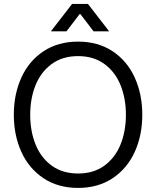

<svg xmlns="http://www.w3.org/2000/svg" viewBox="-20 -923 777 956"><path d="M48.8 -351.6Q48.8 -453.6 86.4 -536.6Q124 -619.6 196.5 -667.7Q269 -715.8 368.7 -715.8V-643.6Q291 -643.6 237.3 -604.2Q183.6 -564.9 157 -498.8Q130.4 -432.6 130.4 -351.6Q130.4 -270 157 -203.9Q183.6 -137.7 237.3 -98.4Q291 -59.1 368.7 -59.1V12.7Q269 12.7 196.5 -35.6Q124 -84 86.4 -166.7Q48.8 -249.5 48.8 -351.6ZM606.9 -351.3Q606.9 -432.6 580.3 -498.8Q553.7 -564.9 500 -604.2Q446.3 -643.6 368.7 -643.6V-715.8Q468.3 -715.8 540.8 -667.7Q613.3 -619.6 650.9 -536.6Q688.5 -453.6 688.5 -351.6Q688.5 -249.5 650.9 -166.7Q613.3 -84 540.8 -35.6Q468.3 12.7 368.7 12.7V-59.1Q446.3 -59.1 500 -98.4Q553.7 -137.7 580.3 -203.9Q606.9 -270 606.9 -351.3ZM338.9 -903.3H378.4V-853H376.7L311 -767.1H233.4ZM445.8 -767.1 380.1 -853H378.4V-903.3H418L523.4 -767.1Z"/></svg>

Font: Wand UI Pro
Style: Regular
Weight: 400
Designer: Andreas Faust
Version: Version 1.003;FEAKit 1.0